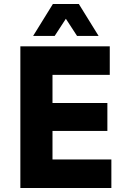

<svg xmlns="http://www.w3.org/2000/svg" viewBox="-20 -942 640 962"><path d="M82 0V-710H530V-567H243V-426H518V-286H243V-143H538V0ZM146 -762 245 -922H375L474 -762H366L310 -848L254 -762Z"/></svg>

Font: Geist Mono ExtraBold
Style: Regular
Weight: 800
Monospace: yes
Designer: Basement.studio, Andrés Briganti, Mateo Zaragoza
Foundry: Basement.studio, Vercel, Andrés Briganti, Guido Ferreyra, Mateo Zaragoza
Version: Version 1.500; ttfautohint (v1.8.4.7-5d5b)